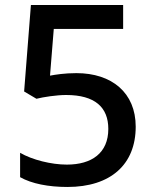

<svg xmlns="http://www.w3.org/2000/svg" viewBox="-20 -734 615 764"><path d="M284 -443C237 -443 201 -437 179 -433L194 -619H470V-714H103L76 -370L125 -341C153 -348 205 -356 243 -356C358 -356 411 -307 411 -221C411 -125 345 -79 246 -79C184 -79 108 -98 60 -126V-29C106 -3 173 10 248 10C421 10 520 -80 520 -230C520 -365 425 -443 284 -443Z"/></svg>

Font: Noto Sans Canadian Aboriginal Medium
Style: Regular
Weight: 500
Designer: Monotype Design Team, Typotheque's Kevin King
Foundry: Monotype Imaging Inc.
Version: Version 2.004